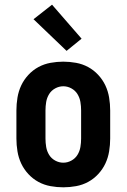

<svg xmlns="http://www.w3.org/2000/svg" viewBox="-20 -791 540 819"><path d="M250 8Q223 8 195.5 3Q168 -2 144 -15Q120 -28 101 -48.5Q82 -69 70.5 -93.5Q59 -118 54.5 -145.5Q50 -173 50 -200V-320Q50 -347 54.5 -374.5Q59 -402 70.5 -426.5Q82 -451 101 -471.5Q120 -492 144 -505Q168 -518 195.5 -523Q223 -528 250 -528Q277 -528 304.5 -523Q332 -518 356 -505Q380 -492 399 -471.5Q418 -451 429.5 -426.5Q441 -402 445.5 -374.5Q450 -347 450 -320V-200Q450 -173 445.5 -145.5Q441 -118 429.5 -93.5Q418 -69 399 -48.5Q380 -28 356 -15Q332 -2 304.5 3Q277 8 250 8ZM250 -97Q268 -97 284.5 -106Q301 -115 310.5 -130.5Q320 -146 323 -164Q326 -182 326 -200V-320Q326 -338 323 -356Q320 -374 310.5 -389.5Q301 -405 284.5 -414Q268 -423 250 -423Q232 -423 215.5 -414Q199 -405 189.5 -389.5Q180 -374 177 -356Q174 -338 174 -320V-200Q174 -182 177 -164Q180 -146 189.5 -130.5Q199 -115 215.5 -106Q232 -97 250 -97ZM264 -574 123 -709 202 -771 328 -626Z"/></svg>

Font: Iosevka Extrabold
Style: Regular
Weight: 800
Monospace: yes
Designer: Belleve Invis
Foundry: Belleve Invis
Version: Version 32.5.0; ttfautohint (v1.8.4)